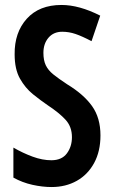

<svg xmlns="http://www.w3.org/2000/svg" viewBox="-20 -795 459 774"><path d="M385 -249Q385 -185 359.5 -138Q334 -91 289.5 -66Q245 -41 188 -41Q151 -41 110.5 -50Q70 -59 34 -79V-200Q72 -178 111.5 -163.5Q151 -149 187 -149Q229 -149 249.5 -176.5Q270 -204 270 -242Q270 -284 244.5 -312Q219 -340 172 -371Q144 -390 113 -415Q82 -440 60.5 -478Q39 -516 39 -576Q38 -664 88 -719.5Q138 -775 228 -775Q299 -775 384 -732L349 -629Q311 -649 284.5 -658Q258 -667 231 -667Q196 -667 175.5 -643Q155 -619 155 -582Q155 -552 164.5 -532Q174 -512 195 -495Q216 -478 251 -455Q317 -415 351 -367.5Q385 -320 385 -249Z"/></svg>

Font: Noto Sans Tamil UI ExtraCondensed SemiBold
Style: Regular
Weight: 600
Width: 2
Designer: Jelle Bosma - Monotype Design Team
Foundry: Monotype Imaging Inc.
Version: Version 2.004; ttfautohint (v1.8.4.7-5d5b)